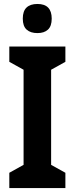

<svg xmlns="http://www.w3.org/2000/svg" viewBox="-20 -949 377 969"><path d="M310 0H27V-77L99 -117V-597L27 -637V-714H310V-637L238 -597V-117L310 -77ZM169 -929Q241 -929 241 -855Q241 -817 222 -799.5Q203 -782 169 -782Q134 -782 114.5 -799.5Q95 -817 95 -855Q95 -893 114 -911Q133 -929 169 -929Z"/></svg>

Font: Noto Sans Sinhala UI Condensed
Style: Bold
Weight: 700
Width: 3
Designer: Jelle Bosma - Monotype Design Team
Foundry: Monotype Imaging Inc.
Version: Version 2.006; ttfautohint (v1.8.4.7-5d5b)